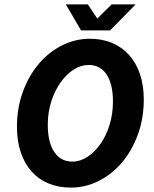

<svg xmlns="http://www.w3.org/2000/svg" viewBox="-20 -840 700 872"><path d="M302 12Q246 12 201 -6.5Q156 -25 124 -60.5Q92 -96 74.5 -147.5Q57 -199 57 -264Q57 -350 84 -423.5Q111 -497 156.5 -550.5Q202 -604 262 -634Q322 -664 388 -664Q444 -664 489 -645Q534 -626 566 -590.5Q598 -555 615.5 -504Q633 -453 633 -388Q633 -302 606 -228.5Q579 -155 533.5 -101.5Q488 -48 428 -18Q368 12 302 12ZM382 -545Q347 -545 314 -523.5Q281 -502 255 -465.5Q229 -429 213 -379.5Q197 -330 197 -273Q197 -195 226 -150.5Q255 -106 309 -106Q344 -106 377 -127.5Q410 -149 436 -186Q462 -223 477.5 -272.5Q493 -322 493 -379Q493 -457 464.5 -501Q436 -545 382 -545ZM480 -702H348L279 -820H379L421 -757H423L487 -820H596Z"/></svg>

Font: mr_Source Sans Pro
Style: Bold Italic
Weight: 700
Italic angle: -11°
Designer: Paul D. Hunt
Foundry: Adobe Systems Incorporated
Version: Version 1.036;July 10, 2024;FontCreator 11.5.0.2430 64-bit